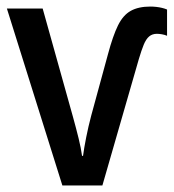

<svg xmlns="http://www.w3.org/2000/svg" viewBox="-20 -565 529 585"><path d="M438 -545Q447 -545 456 -544Q465 -543 473.5 -541Q482 -539 489 -536V-456Q482 -459 473.5 -460.5Q465 -462 458 -462Q444 -462 434.5 -454Q425 -446 418 -429Q411 -412 403 -385L292 0H170L1 -539H110L202 -210Q212 -174 219.5 -143.5Q227 -113 230 -90H233Q236 -113 242.5 -146Q249 -179 258 -213L309 -400Q324 -456 339.5 -487.5Q355 -519 378.5 -532Q402 -545 438 -545Z"/></svg>

Font: Noto Sans Display SemiCondensed Medium
Style: Regular
Weight: 500
Width: 4
Designer: Monotype Design Team
Foundry: Monotype Imaging Inc.
Version: Version 2.003